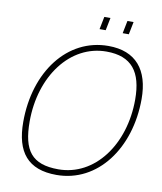

<svg xmlns="http://www.w3.org/2000/svg" viewBox="-96 -955 886 1047"><g transform="rotate(10 347.5 -431.0)"><path d="M382 -808H416L430 -878H396ZM510 -808H544L558 -878H524ZM288 16C516 16 674 -199 674 -472C674 -633 599 -726 446 -726C219 -726 60 -516 60 -238C60 -70 130 16 288 16ZM293 -16C146 -16 94 -85 94 -246C94 -497 240 -694 441 -694C581 -694 640 -616 640 -463C640 -213 494 -16 293 -16Z"/></g></svg>

Font: Geist Thin
Style: Italic
Weight: 100
Italic angle: -12°
Designer: Basement.studio, Andrés Briganti, Mateo Zaragoza
Foundry: Basement.studio, Vercel, Andrés Briganti, Guido Ferreyra, Mateo Zaragoza
Version: Version 1.500